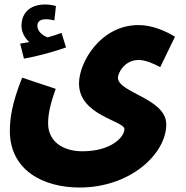

<svg xmlns="http://www.w3.org/2000/svg" viewBox="-20 -608 832 858"><path d="M87 -346C155 -358 227 -379 275 -396L255 -461C236 -454 215 -447 193 -441C173 -448 147 -466 147 -493C147 -511 160 -522 184 -522C198 -522 211 -520 223 -517L230 -581C217 -585 200 -588 179 -588C129 -588 76 -562 76 -492C76 -463 92 -437 111 -420C101 -418 87 -416 70 -413ZM24 -23C24 152 172 230 336 230C563 230 723 79 723 -52C723 -169 507 -193 507 -261C507 -279 534 -340 600 -340C630 -340 666 -324 696 -308L762 -444C719 -470 660 -496 599 -496C430 -496 333 -330 333 -235C333 -91 536 -69 536 -31C536 3 479 68 348 68C261 68 195 24 195 -56C195 -92 201 -133 229 -211L79 -261C32 -144 24 -74 24 -23Z"/></svg>

Font: Noto Sans Arabic UI XCn Bk
Style: Regular
Weight: 900
Width: 2
Designer: Monotype Design Team, Nadine Chahine and Nizar Qandah
Foundry: Monotype Imaging Inc.
Version: Version 2.010